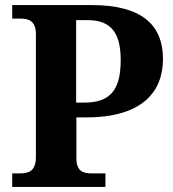

<svg xmlns="http://www.w3.org/2000/svg" viewBox="-20 -734 678 754"><path d="M28 0H394V-53H341C308 -53 280 -60 280 -113V-273H319C540 -273 620 -375 620 -502C620 -640 532 -714 341 -714H28V-661H60C91 -661 121 -653 121 -600V-118C121 -61 92 -53 57 -53H28ZM310 -331H279V-655H324C416 -655 454 -605 454 -498C454 -378 411 -331 310 -331Z"/></svg>

Font: Noto Serif Telugu
Style: Bold
Weight: 700
Designer: Jelle Bosma - Monotype Design Team
Foundry: Monotype Imaging Inc.
Version: Version 2.005